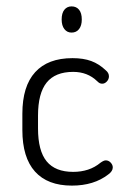

<svg xmlns="http://www.w3.org/2000/svg" viewBox="-20 -571 398 601"><path d="M50 -215V-164Q50 -78 89.5 -34Q129 10 205 10Q274 10 319 -25Q333 -35 333 -47Q333 -55 326.5 -62Q320 -69 311 -69Q305 -69 295 -62Q277 -47 255.5 -40Q234 -33 209 -33Q153 -33 126 -66Q99 -99 99 -169V-209Q99 -279 126 -312.5Q153 -346 209 -346Q254 -346 284 -317Q289 -312 292.5 -310.5Q296 -309 300 -309Q308 -309 314.5 -316Q321 -323 321 -332Q321 -343 311 -351Q290 -371 265.5 -380Q241 -389 207 -389Q130 -389 90 -345Q50 -301 50 -215ZM204 -551Q190 -551 181.5 -540.5Q173 -530 173 -510Q173 -491 181.5 -480Q190 -469 204 -469Q219 -469 227.5 -480Q236 -491 236 -510Q236 -530 227.5 -540.5Q219 -551 204 -551Z"/></svg>

Font: Beiruti Light
Style: Regular
Weight: 300
Designer: Arlette Boutros
Foundry: Boutros
Version: Version 1.41